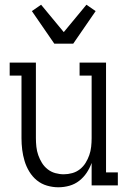

<svg xmlns="http://www.w3.org/2000/svg" viewBox="-20 -785 540 813"><path d="M227 8Q203 8 179 1Q155 -6 136 -21.5Q117 -37 104 -58.5Q91 -80 84 -103.5Q77 -127 74 -151Q71 -175 71 -200V-465H21V-520H132V-200Q132 -182 134 -163.5Q136 -145 142 -128Q148 -111 157.5 -95.5Q167 -80 181.5 -68.5Q196 -57 214 -52Q232 -47 250 -47Q268 -47 286 -52Q304 -57 318.5 -68.5Q333 -80 342.5 -95.5Q352 -111 358 -128Q364 -145 366 -163.5Q368 -182 368 -200V-465H317V-520H429V-55H479V0H368V-95Q360 -73 347 -53.5Q334 -34 315.5 -19.5Q297 -5 274 1.5Q251 8 227 8ZM210 -600 115 -738 154 -765 250 -649 346 -765 385 -738 290 -600Z"/></svg>

Font: Iosevka Curly Slab Light
Style: Regular
Weight: 300
Monospace: yes
Designer: Belleve Invis
Foundry: Belleve Invis
Version: Version 22.1.2; ttfautohint (v1.8.4)